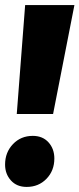

<svg xmlns="http://www.w3.org/2000/svg" viewBox="-27 -716 313 756"><path d="M39 -267 72 -696H266L182 -267ZM-7 -68Q-7 -116 24 -148.5Q55 -181 102 -181Q141 -181 164 -155.5Q187 -130 187 -92Q187 -44 156 -12Q125 20 78 20Q39 20 16 -5.5Q-7 -31 -7 -68Z"/></svg>

Font: Fira Sans Extra Condensed Black
Style: Italic
Weight: 900
Width: 3
Italic angle: -8°
Designer: Carrois Corporate & Edenspiekermann AG
Foundry: Carrois Corporate GbR & Edenspiekermann AG
Version: Version 4.203